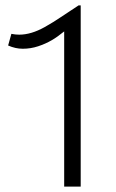

<svg xmlns="http://www.w3.org/2000/svg" viewBox="-20 -689 428 709"><path d="M278 -669V0H217V-573Q191 -552 172 -541Q148 -527 120.5 -518Q93 -509 64 -509Q37 -509 10 -521L22 -564Q37 -561 51 -561Q95 -561 145 -589Q177 -607 205 -626Q233 -645 270 -669Z"/></svg>

Font: Snippet
Style: Regular
Weight: 400
Designer: Gesine Todt
Foundry: Gesine Todt
Version: Version 1.000